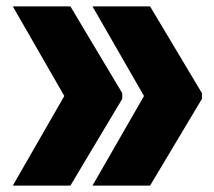

<svg xmlns="http://www.w3.org/2000/svg" viewBox="-20 -580 669 600"><path d="M611 -289V-271L449 0H269L430 -280L269 -560H449ZM362 -289V-271L200 0H20L181 -280L20 -560H200Z"/></svg>

Font: Tektur SemiCondensed
Style: Bold
Weight: 700
Width: 4
Designer: Adam Jagosz
Foundry: Adam Jagosz
Version: Version 1.005;gftools[0.9.30]